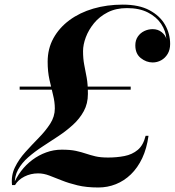

<svg xmlns="http://www.w3.org/2000/svg" viewBox="-20 -780 756 830"><path d="M32 20Q27.5 -21.5 44.5 -56.5Q61.5 -91.5 89.8 -122.8Q118 -154 147.2 -183.8Q176.5 -213.5 196.8 -244.8Q217 -276 217 -311Q217 -339.5 209.2 -370Q201.5 -400.5 193.8 -435.5Q186 -470.5 186 -513Q186 -569.5 211 -614.8Q236 -660 280.2 -692.8Q324.5 -725.5 383.5 -742.8Q442.5 -760 510.5 -760Q581 -760 626.2 -735.8Q671.5 -711.5 693.5 -672.8Q715.5 -634 715.5 -590Q715.5 -565 704.8 -547Q694 -529 676.8 -519.5Q659.5 -510 640 -510Q612.5 -510 588.8 -528.8Q565 -547.5 565 -584Q565 -606 575.8 -621.8Q586.5 -637.5 603.8 -645.8Q621 -654 640 -654Q663 -654 679.2 -640.8Q695.5 -627.5 699 -612Q697 -646 676.8 -676.5Q656.5 -707 619.5 -726Q582.5 -745 529 -745Q481.5 -745 445.8 -726.8Q410 -708.5 386.5 -679.8Q363 -651 351 -619Q339 -587 339 -559Q339 -526 344.2 -499.5Q349.5 -473 354.8 -444Q360 -415 360 -374Q360 -332 342.2 -299.5Q324.5 -267 295.8 -240.8Q267 -214.5 232.8 -191.8Q198.5 -169 164.2 -146.8Q130 -124.5 102.2 -100.2Q74.5 -76 58.2 -46.8Q42 -17.5 44 20ZM405 30.5Q353.5 30.5 315.2 21.2Q277 12 247.2 0Q217.5 -12 193 -21.2Q168.5 -30.5 145 -30.5Q113 -30.5 85.8 -16.8Q58.5 -3 45 20H37Q50 -12.5 71 -40.2Q92 -68 119.8 -88.8Q147.5 -109.5 179.8 -121.2Q212 -133 247 -133Q284 -133 308 -127.8Q332 -122.5 351.2 -116Q370.5 -109.5 392.5 -104.2Q414.5 -99 447.5 -99Q485 -99 518.2 -105.5Q551.5 -112 575.5 -132Q599.5 -152 609.5 -193H622Q614.5 -138 594.8 -96.2Q575 -54.5 545.8 -26.2Q516.5 2 480.8 16.2Q445 30.5 405 30.5ZM65 -392.5V-405.5H545V-392.5Z"/></svg>

Font: Bodoni Moda 18pt SemiBold
Style: Italic
Weight: 600
Italic angle: -13°
Designer: Owen Earl
Foundry: indestructible type
Version: Version 2.005